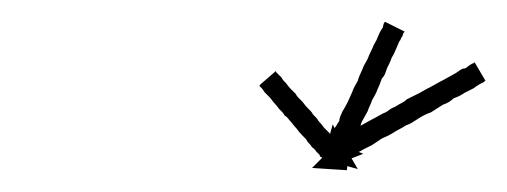

<svg xmlns="http://www.w3.org/2000/svg" viewBox="-20 -547 465 176"><path d="M350 -517Q349 -515 349 -514Q348 -513 347.5 -511.5Q347 -510 346 -509Q345 -507 343 -502Q341 -497 339 -494Q338 -491 337 -489Q336 -487 335 -485Q334 -482 333 -479.5Q332 -477 330 -475Q329 -472 328 -469.5Q327 -467 326 -465Q325 -462 323.5 -459.5Q322 -457 321 -455Q320 -452 319 -450Q318 -448 317 -445Q316 -443 314.5 -440.5Q313 -438 312 -436Q311 -434 310.5 -432Q310 -430 309 -428Q308 -426 307 -424.5Q306 -423 305 -421Q304 -419 303 -416Q302 -415 301 -412Q301 -411 301 -411L313 -406L282 -394L271 -425L283 -420Q283 -420 283 -421Q285 -424 285 -424Q285 -426 287 -430Q288 -431 289 -433Q290 -435 291 -436Q291 -438 292 -440.5Q293 -443 294 -445Q296 -448 299 -454Q300 -456 301 -458.5Q302 -461 303 -463Q304 -466 305.5 -468.5Q307 -471 308 -473Q309 -477 312 -483Q313 -486 314.5 -488.5Q316 -491 317 -493Q318 -496 321 -502Q323 -507 325 -510Q326 -512 326.5 -513.5Q327 -515 328 -517Q329 -519 331 -522Q331 -523 332 -526Q332 -526 333 -527L351 -518Q351 -518 350 -517ZM424 -472Q422 -471 420 -470Q415 -467 414 -466Q412 -465 410 -464Q408 -463 406 -462Q403 -460 401 -459Q399 -458 396 -457Q394 -455 391.5 -453.5Q389 -452 386 -451Q383 -449 380.5 -447.5Q378 -446 375 -444Q372 -443 369 -441.5Q366 -440 363 -438Q360 -436 357.5 -434.5Q355 -433 352 -432Q349 -430 346 -428.5Q343 -427 340 -425Q337 -423 330 -420Q327 -418 321 -414Q319 -413 317 -412Q315 -411 313 -410Q310 -408 307 -407Q306 -406 305 -405.5Q304 -405 303 -404Q302 -404 301 -404L308 -392L276 -401L285 -433L291 -421Q292 -422 293 -422Q294 -422 295 -423Q296 -424 297 -424Q300 -426 303 -427Q305 -429 307 -430Q309 -431 311 -432Q313 -433 315.5 -434.5Q318 -436 320 -437Q324 -439 331 -443Q334 -444 336.5 -446Q339 -448 342 -449Q345 -451 348 -452.5Q351 -454 353 -456Q361 -460 365 -462Q370 -465 376 -468Q383 -472 387 -474Q389 -475 391.5 -476.5Q394 -478 396 -479Q398 -480 400 -481.5Q402 -483 404 -484Q406 -484 407.5 -485Q409 -486 410 -487Q413 -489 414 -489Q414 -489 414.5 -489.5Q415 -490 415 -490L425 -473Q423 -472 424 -472ZM233 -481Q234 -480 235 -479Q237 -477 238 -476Q239 -474 240 -473Q241 -472 242 -471Q245 -467 246 -466Q247 -465 248.5 -463.5Q250 -462 251 -461Q252 -459 253.5 -457.5Q255 -456 256 -455Q258 -453 259 -451.5Q260 -450 262 -448Q263 -447 264.5 -445.5Q266 -444 267 -442Q268 -441 269.5 -439.5Q271 -438 272 -436Q275 -433 277 -430Q278 -429 279 -428Q280 -427 282 -425Q284 -422 285 -421Q286 -420 288 -418Q289 -417 289 -416.5Q289 -416 290 -416Q290 -415 291 -415L301 -424L298 -391L266 -393L275 -402Q275 -402 275 -403Q274 -403 273.5 -403.5Q273 -404 273 -405Q272 -406 270 -408Q268 -411 266 -412Q265 -414 262 -417Q261 -419 259.5 -420.5Q258 -422 257 -423Q254 -426 252 -429Q250 -431 247 -435Q245 -437 244 -438.5Q243 -440 241 -441Q240 -443 238.5 -444.5Q237 -446 236 -447Q233 -451 231 -453Q228 -457 227 -458Q226 -459 225 -460Q224 -461 223 -462Q222 -463 221.5 -464Q221 -465 220 -466Q220 -466 218 -468Q218 -468 218 -469L233 -482Q233 -481 233 -481Q233 -481 233 -481Z"/></svg>

Font: FRB American Cursive Just Arrows Thin
Style: Italic
Weight: 100
Italic angle: -25°
Version: Version 2.0;Modular Font Editor K font №1